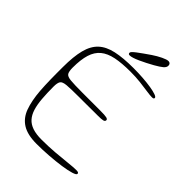

<svg xmlns="http://www.w3.org/2000/svg" viewBox="-233 -881 1025 1025"><g transform="rotate(45 279.0 -368.5)"><path d="M236 36.5Q167 36.5 128 12Q89 -12.5 71.8 -60.2Q54.5 -108 49 -177.5Q47.5 -196.5 46.8 -216.8Q46 -237 45.5 -258.8Q45 -280.5 45 -304Q45 -327.5 45 -352.5Q45 -432.5 58.2 -484Q71.5 -535.5 102.2 -564.2Q133 -593 185.5 -604.5Q238 -616 316 -616Q353 -616 387.8 -613.5Q422.5 -611 449.8 -606.5Q477 -602 493 -596.2Q509 -590.5 509 -583.5Q509 -578.5 505.5 -576.8Q502 -575 495 -575Q480 -575 453.8 -579Q427.5 -583 393 -587Q358.5 -591 318.5 -591Q253 -591 208 -581.8Q163 -572.5 135.8 -550Q108.5 -527.5 96.2 -488Q84 -448.5 84 -388.5Q84 -360 91 -347.8Q98 -335.5 125.8 -332.8Q153.5 -330 216 -330Q225.5 -330 244.2 -330Q263 -330 284.2 -330Q305.5 -330 323.2 -330Q341 -330 348.5 -330Q386.5 -330 398.2 -327Q410 -324 410 -316.5Q410 -307 398.5 -304.2Q387 -301.5 362.5 -301.5Q350.5 -301.5 332.8 -301.5Q315 -301.5 294.8 -301.2Q274.5 -301 255.2 -301Q236 -301 221.5 -301Q157.5 -301 128.2 -298.5Q99 -296 91.2 -284Q83.5 -272 83.5 -244Q83.5 -193.5 86.8 -153.8Q90 -114 99 -84.8Q108 -55.5 125.2 -36.2Q142.5 -17 170 -7.8Q197.5 1.5 237.5 1.5Q290 1.5 339 -2.5Q388 -6.5 426.2 -10.8Q464.5 -15 484 -15Q495 -15 499.2 -12.8Q503.5 -10.5 503.5 -5Q503.5 3 479 10.5Q454.5 18 414.8 23.8Q375 29.5 328 33Q281 36.5 236 36.5ZM252.5 -649Q247.5 -649 245 -651.5Q242.5 -654 242.5 -659.5Q242.5 -667 268.2 -686.5Q294 -706 335 -734Q359.5 -750.5 384.2 -762.5Q409 -774.5 421.5 -774.5Q429 -774.5 433.8 -769.8Q438.5 -765 438.5 -756.5Q438.5 -743.5 425 -732Q411.5 -720.5 381.5 -703.5Q345 -683 307.8 -666Q270.5 -649 252.5 -649Z"/></g></svg>

Font: Gluten Thin Thin
Style: Regular
Weight: 250
Version: Version 1.300